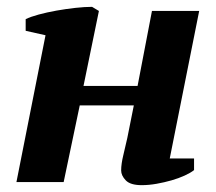

<svg xmlns="http://www.w3.org/2000/svg" viewBox="-20 -532 632 561"><path d="M562 -500 476 -69H547V-35Q537 -27 519.5 -19Q502 -11 481 -5Q460 1 437.5 5Q415 9 394 9Q361 9 347.5 -5Q334 -19 334 -34Q334 -53 340.5 -79.5Q347 -106 352 -129L371 -224H213L166 0H28L113 -429L55 -442V-476Q69 -483 93 -489.5Q117 -496 145 -501Q173 -506 200.5 -509Q228 -512 249 -512L269 -500L224 -281H382L424 -500Z"/></svg>

Font: PT Serif
Style: Bold Italic
Weight: 700
Italic angle: -12°
Designer: A.Korolkova, O.Umpeleva, V.Yefimov
Foundry: ParaType Ltd
Version: Version 1.000W OFL